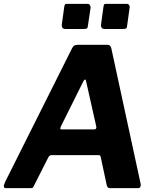

<svg xmlns="http://www.w3.org/2000/svg" viewBox="-26 -974 817 994"><path d="M4 0Q-5 0 -6 -8Q-7 -16 1 -33L348 -726Q354 -737 361.5 -739.5Q369 -742 380 -742H530Q541 -742 546 -734Q551 -726 552 -716L702 -23Q704 -15 701 -7.5Q698 0 689 0H543Q529 0 526 -18L495 -163Q494 -171 483 -171H241Q230 -171 224 -159L148 -9Q146 -3 142.5 -1.5Q139 0 130 0H4ZM461 -304Q476 -304 472 -321L420 -552Q419 -562 414.5 -562Q410 -562 405 -552L289 -319Q285 -309 286.5 -306.5Q288 -304 295 -304ZM443 -934 429 -840Q428 -829 423.5 -826.5Q419 -824 406 -824H313Q301 -824 297 -830.5Q293 -837 294 -847L307 -941Q309 -950 311 -952Q313 -954 320 -954H428Q435 -954 439.5 -947.5Q444 -941 443 -934ZM645 -934 632 -840Q631 -829 626.5 -826.5Q622 -824 609 -824H516Q504 -824 500 -830.5Q496 -837 497 -847L510 -941Q512 -950 514 -952Q516 -954 523 -954H631Q638 -954 642.5 -947.5Q647 -941 645 -934Z"/></svg>

Font: Libre Franklin Thin
Style: Bold Italic
Weight: 700
Italic angle: -8°
Version: Version 3.000